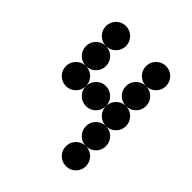

<svg xmlns="http://www.w3.org/2000/svg" viewBox="-190 -806 927 927"><g transform="rotate(45 273.5 -342.0)"><path d="M205.1 -615.2Q205.1 -586.9 185.1 -566.9Q165 -546.9 136.7 -546.9Q108.4 -546.9 88.4 -566.9Q68.4 -586.9 68.4 -615.2Q68.4 -643.6 88.4 -663.6Q108.4 -683.6 136.7 -683.6Q165 -683.6 185.1 -663.6Q205.1 -643.6 205.1 -615.2ZM478.5 -615.2Q478.5 -586.9 458.5 -566.9Q438.5 -546.9 410.2 -546.9Q381.8 -546.9 361.8 -566.9Q341.8 -586.9 341.8 -615.2Q341.8 -643.6 361.8 -663.6Q381.8 -683.6 410.2 -683.6Q438.5 -683.6 458.5 -663.6Q478.5 -643.6 478.5 -615.2ZM205.1 -478.5Q205.1 -450.2 185.1 -430.2Q165 -410.2 136.7 -410.2Q108.4 -410.2 88.4 -430.2Q68.4 -450.2 68.4 -478.5Q68.4 -506.8 88.4 -526.9Q108.4 -546.9 136.7 -546.9Q165 -546.9 185.1 -526.9Q205.1 -506.8 205.1 -478.5ZM478.5 -478.5Q478.5 -450.2 458.5 -430.2Q438.5 -410.2 410.2 -410.2Q381.8 -410.2 361.8 -430.2Q341.8 -450.2 341.8 -478.5Q341.8 -506.8 361.8 -526.9Q381.8 -546.9 410.2 -546.9Q438.5 -546.9 458.5 -526.9Q478.5 -506.8 478.5 -478.5ZM205.1 -341.8Q205.1 -313.5 185.1 -293.5Q165 -273.4 136.7 -273.4Q108.4 -273.4 88.4 -293.5Q68.4 -313.5 68.4 -341.8Q68.4 -370.1 88.4 -390.1Q108.4 -410.2 136.7 -410.2Q165 -410.2 185.1 -390.1Q205.1 -370.1 205.1 -341.8ZM341.8 -341.8Q341.8 -313.5 321.8 -293.5Q301.8 -273.4 273.4 -273.4Q245.1 -273.4 225.1 -293.5Q205.1 -313.5 205.1 -341.8Q205.1 -370.1 225.1 -390.1Q245.1 -410.2 273.4 -410.2Q301.8 -410.2 321.8 -390.1Q341.8 -370.1 341.8 -341.8ZM478.5 -341.8Q478.5 -313.5 458.5 -293.5Q438.5 -273.4 410.2 -273.4Q381.8 -273.4 361.8 -293.5Q341.8 -313.5 341.8 -341.8Q341.8 -370.1 361.8 -390.1Q381.8 -410.2 410.2 -410.2Q438.5 -410.2 458.5 -390.1Q478.5 -370.1 478.5 -341.8ZM478.5 -205.1Q478.5 -176.8 458.5 -156.7Q438.5 -136.7 410.2 -136.7Q381.8 -136.7 361.8 -156.7Q341.8 -176.8 341.8 -205.1Q341.8 -233.4 361.8 -253.4Q381.8 -273.4 410.2 -273.4Q438.5 -273.4 458.5 -253.4Q478.5 -233.4 478.5 -205.1ZM478.5 -68.4Q478.5 -40 458.5 -20Q438.5 0 410.2 0Q381.8 0 361.8 -20Q341.8 -40 341.8 -68.4Q341.8 -96.7 361.8 -116.7Q381.8 -136.7 410.2 -136.7Q438.5 -136.7 458.5 -116.7Q478.5 -96.7 478.5 -68.4Z"/></g></svg>

Font: DatDot
Style: Bold
Weight: 700
Designer: GGBot
Version: 1.00